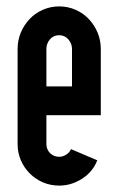

<svg xmlns="http://www.w3.org/2000/svg" viewBox="-20 -570 370 600"><path d="M205 -300V-417Q205 -434 193.5 -447Q182 -460 165 -460Q147 -460 136 -447Q125 -434 125 -417V-300ZM125 -120Q125 -103 136.5 -91.5Q148 -80 165 -80Q176 -80 186.5 -86.5Q197 -93 202 -104L284 -69Q270 -33 236.5 -11.5Q203 10 165 10Q138 10 114.5 0Q91 -10 73 -28Q55 -46 45 -69.5Q35 -93 35 -120V-417Q35 -444 45 -468Q55 -492 72.5 -510.5Q90 -529 114 -539.5Q138 -550 165 -550Q192 -550 216 -539.5Q240 -529 257.5 -510.5Q275 -492 285 -468Q295 -444 295 -417V-210H125Z"/></svg>

Font: Berliner Wand
Style: Regular
Weight: 400
Designer: Peter Wiegel
Foundry: Peter Wiegel
Version: Version 1.000